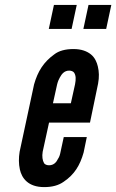

<svg xmlns="http://www.w3.org/2000/svg" viewBox="-20 -755 474 783"><path d="M200 -735H293L272 -637H179ZM341 -735H434L413 -637H320ZM334 -196 321 -133C306 -80 283 -43 240 -14C219 1 193 8 160 8C95 8 69 -28 61 -64C56 -87 56 -111 60 -136L119 -411C134 -464 158 -502 201 -533C220 -548 247 -555 280 -555C312 -555 335 -546 351 -533C367 -520 375 -501 379 -484C384 -463 385 -441 380 -414L347 -255H180L154 -136C151 -117 153 -101 160 -89C164 -84 171 -81 180 -81C199 -81 210 -93 217 -108C222 -115 225 -125 227 -136L240 -196ZM196 -334H269L286 -411C290 -432 290 -447 282 -459C278 -464 271 -467 262 -467C243 -467 232 -454 224 -439C220 -432 216 -423 213 -411Z"/></svg>

Font: League Gothic Italic
Style: Regular
Weight: 400
Designer: Tyler Finck
Foundry: The League of Moveable Type
Version: Version 1.001;PS 001.001;hotconv 1.0.56;makeotf.lib2.0.21325